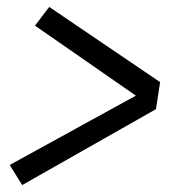

<svg xmlns="http://www.w3.org/2000/svg" viewBox="-20 -616 540 554"><path d="M44 -82 8 -140 372 -340 81 -542 122 -596 442 -379 430 -301Z"/></svg>

Font: Iosevka
Style: Italic
Weight: 400
Italic angle: -9°
Monospace: yes
Designer: Belleve Invis
Foundry: Belleve Invis
Version: Version 32.5.0; ttfautohint (v1.8.4)